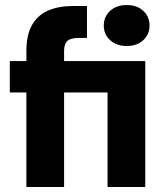

<svg xmlns="http://www.w3.org/2000/svg" viewBox="-20 -744 665 764"><path d="M85 0V-376H19V-501H85V-540Q85 -606 108 -645.5Q131 -685 172.5 -702.5Q214 -720 269 -720H326V-593H292Q261 -593 248 -581Q235 -569 235 -541V-501H558V0H408V-376H235V0ZM484 -561Q444 -561 418.5 -584Q393 -607 393 -642Q393 -678 418.5 -701Q444 -724 484 -724Q525 -724 550 -701Q575 -678 575 -642Q575 -607 550 -584Q525 -561 484 -561Z"/></svg>

Font: DM Sans 18pt Black
Style: Regular
Weight: 900
Designer: Colophon Foundry, Jonny Pinhorn
Foundry: Colophon Foundry
Version: Version 4.004;gftools[0.9.30]